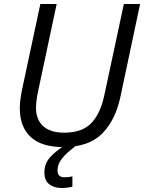

<svg xmlns="http://www.w3.org/2000/svg" viewBox="-20 -734 728 971"><path d="M299.8 9.8Q189.9 9.8 135 -41.3Q80.1 -92.3 80.1 -187.5Q80.1 -223.6 91.3 -279.8L184.1 -713.9H266.6L173.3 -275.4Q168 -252.9 165 -228.5Q162.1 -204.1 162.1 -188.5Q162.1 -129.4 198.2 -96.2Q234.4 -63 304.7 -63Q394.5 -63 440.9 -110.6Q487.3 -158.2 507.3 -251L606.4 -713.9H688.5L588.9 -244.1Q563.5 -125 495.8 -57.6Q428.2 9.8 299.8 9.8ZM291 216.8Q253.9 216.8 229.2 197.8Q204.6 178.7 204.6 138.7Q204.6 91.3 235.4 59.1Q266.1 26.9 311 -1.5L367.2 0Q347.2 15.6 324.7 35.2Q302.2 54.7 286.6 77.9Q271 101.1 271 128.4Q271 162.6 305.7 162.6Q316.9 162.6 326.9 161.4Q336.9 160.2 346.2 158.2V210Q334 213.4 319.6 215.1Q305.2 216.8 291 216.8Z"/></svg>

Font: Open Sans
Style: Italic
Weight: 400
Italic angle: -12°
Designer: Monotype Design Team
Foundry: Monotype Imaging Inc.
Version: Version 3.000; ttfautohint (v1.8.4)